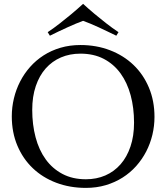

<svg xmlns="http://www.w3.org/2000/svg" viewBox="-20 -941 846 977"><path d="M389.2 -711.9Q470.7 -711.9 539.8 -685.3Q608.9 -658.7 659.2 -610.6Q709.5 -562.5 737.8 -495.1Q766.1 -427.7 766.1 -346.2Q766.1 -299.8 755.4 -254.9Q744.6 -210 723.9 -169.9Q703.1 -129.9 672.9 -95.9Q642.6 -62 603.8 -37.4Q564.9 -12.7 518.1 1.2Q471.2 15.1 417 15.1Q335.4 15.1 266.4 -11Q197.3 -37.1 147 -85Q96.7 -132.8 68.4 -200Q40 -267.1 40 -349.1Q40 -395.5 50.8 -440.4Q61.5 -485.4 82.3 -525.9Q103 -566.4 133.1 -600.3Q163.1 -634.3 201.9 -659.2Q240.7 -684.1 287.8 -698Q335 -711.9 389.2 -711.9ZM417 -28.8Q471.2 -28.8 516.1 -48.3Q561 -67.9 593.5 -105Q626 -142.1 644 -195.6Q662.1 -249 662.1 -316.9Q662.1 -392.1 644.8 -456.3Q627.4 -520.5 593.3 -567.6Q559.1 -614.7 508.1 -641.4Q457 -668 389.2 -668Q335 -668 290 -648.7Q245.1 -629.4 212.6 -592.8Q180.2 -556.2 162.1 -502.9Q144 -449.7 144 -381.8Q144 -307.1 161.1 -242.4Q178.2 -177.7 212.4 -130.4Q246.6 -83 297.9 -55.9Q349.1 -28.8 417 -28.8ZM402.8 -921.4Q431.2 -895.5 461.4 -870.1Q487.8 -848.1 519.5 -823.2Q551.3 -798.3 583 -777.3L571.8 -759.3Q550.8 -769.5 527.8 -780.5Q504.9 -791.5 482.7 -801.8Q460.4 -812 439.9 -820.6Q419.4 -829.1 402.8 -835Q386.2 -829.1 366 -820.6Q345.7 -812 323.5 -802Q301.3 -792 278.3 -781Q255.4 -770 233.9 -759.3L222.7 -777.3Q254.4 -798.3 286.1 -823.2Q317.9 -848.1 344.2 -870.1Q374.5 -895.5 402.8 -921.4Z"/></svg>

Font: Marcellus
Style: Regular
Weight: 400
Designer: Astigmatic (AOETI)
Foundry: Astigmatic (AOETI)
Version: Version 1.000